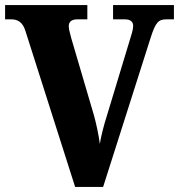

<svg xmlns="http://www.w3.org/2000/svg" viewBox="-20 -734 703 754"><path d="M80 -612 275 0H385L572 -587C591 -647 603 -658 633 -658H663V-714H424V-658H471C494 -658 503 -647 503 -632C503 -618 496 -596 488 -571L399 -277C388 -243 377 -200 372 -169C368 -202 357 -253 349 -281L261 -580C257 -597 250 -617 250 -631C250 -649 262 -658 283 -658H323V-714H0V-658H25C47 -658 69 -649 80 -612Z"/></svg>

Font: Noto Serif Sinhala SemiCondensed ExtraBold
Style: Regular
Weight: 800
Width: 4
Designer: Jelle Bosma - Monotype Design Team
Foundry: Monotype Imaging Inc.
Version: Version 2.007